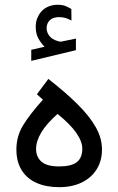

<svg xmlns="http://www.w3.org/2000/svg" viewBox="-20 -777 490 795"><path d="M164.6 -583.5 109.4 -570.8V-524.9L294.4 -569.3V-617.2L234.9 -605Q232.9 -604.5 230 -604.5Q226.6 -604.5 224.1 -605.5Q221.7 -606.4 219.2 -606.9Q195.3 -613.8 184.3 -628.4Q173.3 -643.1 172.9 -659.2Q172.9 -671.4 176.8 -679.7Q180.7 -688 186.5 -693.4Q194.3 -700.7 204.8 -703.4Q215.3 -706.1 224.1 -706.1Q238.3 -706.1 249.8 -702.9Q261.2 -699.7 275.9 -691.9L275.4 -739.7Q261.7 -748 249.5 -752.7Q237.3 -757.3 217.3 -757.3Q197.8 -757.3 179.4 -749.5Q161.1 -741.7 148.4 -726.1Q139.2 -714.8 133.5 -699.7Q127.9 -684.6 127.9 -665.5Q127.9 -638.7 138.4 -618.9Q148.9 -599.1 164.6 -583.5ZM218.3 -305.2Q270.5 -263.2 295.7 -227.1Q320.8 -190.9 320.8 -161.1Q320.8 -123.5 298.1 -105.7Q275.4 -87.9 224.6 -87.9Q174.3 -87.9 151.9 -107.4Q129.4 -127 129.4 -160.6Q129.4 -192.4 150.9 -228.5Q172.4 -264.6 218.3 -305.2ZM180.2 -450.2 132.8 -386.7 157.7 -364.3Q103 -303.2 75.4 -257.8Q47.9 -212.4 47.9 -158.2Q47.9 -107.4 69.6 -72.5Q91.3 -37.6 131.1 -19.8Q170.9 -2 225.1 -2Q278.3 -2 318.1 -21.2Q357.9 -40.5 380.1 -75.7Q402.3 -110.8 402.3 -158.2Q402.3 -205.1 376.2 -251Q350.1 -296.9 300.5 -345.9Q251 -395 180.2 -450.2Z"/></svg>

Font: Vazir Variable Regular
Style: Regular
Weight: 400
Designer: Saber Rastikerdar
Foundry: Saber Rastikerdar
Version: Version 30.1.0